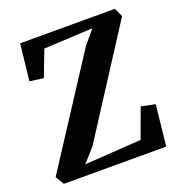

<svg xmlns="http://www.w3.org/2000/svg" viewBox="-133 -859 916 973"><g transform="rotate(-20 324.5 -372.5)"><path d="M19 -46.5 391.5 -619.5 452 -691.5 188 -678 134.5 -538 60 -548 82 -745H592.5L614.5 -698L247 -128L182.5 -56L488 -76L546.5 -235.5L622 -220L598.5 0H46.5Z"/></g></svg>

Font: Merriweather Text
Style: Bold
Weight: 700
Designer: Eben Sorkin
Foundry: Eben Sorkin
Version: Version 2.100